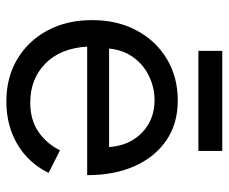

<svg xmlns="http://www.w3.org/2000/svg" viewBox="-76 -612 700 587"><g transform="rotate(90 273.5 -318.0)"><path d="M289 12Q216 12 160 -21.5Q104 -55 72.5 -114Q41 -173 41 -250Q41 -327 72.5 -386Q104 -445 159.5 -478.5Q215 -512 287 -512Q357 -512 408 -477.5Q459 -443 487 -381Q515 -319 515 -235H122Q127 -153 174 -107Q221 -61 293 -61Q346 -61 382.5 -86Q419 -111 439 -152L508 -117Q489 -78 457.5 -49Q426 -20 383.5 -4Q341 12 289 12ZM128 -302H429Q426 -345 406.5 -376Q387 -407 356 -424Q325 -441 286 -441Q248 -441 213 -424.5Q178 -408 155 -376.5Q132 -345 128 -302ZM135 -575V-648H441V-575Z"/></g></svg>

Font: Figtree
Style: Regular
Weight: 400
Designer: Erik Kennedy
Foundry: Erik Kennedy
Version: Version 2.002